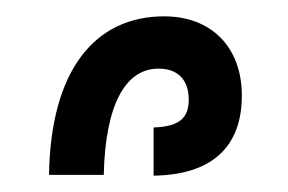

<svg xmlns="http://www.w3.org/2000/svg" viewBox="-20 -847 352 235"><path d="M40 -633H107C109 -720 134 -763 174 -763C198 -763 211 -749 211 -725C211 -703 200 -692 168 -691V-632C238 -633 276 -666 276 -730C276 -790 238 -827 181 -827C96 -827 42 -761 40 -633Z"/></svg>

Font: Noto Sans Armenian ExtraCondensed
Style: Regular
Weight: 400
Width: 2
Designer: Monotype Design Team
Foundry: Monotype Imaging Inc.
Version: Version 2.008